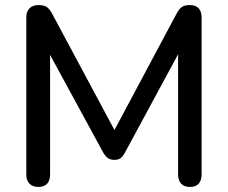

<svg xmlns="http://www.w3.org/2000/svg" viewBox="-20 -732 901 759"><path d="M132 7Q109 7 96.5 -6Q84 -19 84 -42V-663Q84 -687 97 -699.5Q110 -712 132 -712Q153 -712 164.5 -704.5Q176 -697 186 -678L448 -189H417L678 -678Q688 -697 699 -704.5Q710 -712 731 -712Q753 -712 765 -699.5Q777 -687 777 -663V-42Q777 -19 765.5 -6Q754 7 731 7Q708 7 696 -6Q684 -19 684 -42V-558H706L474 -129Q466 -114 457 -107Q448 -100 432 -100Q416 -100 406 -107.5Q396 -115 388 -129L154 -559H178V-42Q178 -19 166.5 -6Q155 7 132 7Z"/></svg>

Font: Nunito SemiBold
Style: Regular
Weight: 600
Designer: Vernon Adams
Foundry: Vernon Adams
Version: Version 3.602